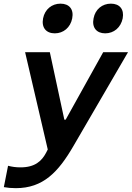

<svg xmlns="http://www.w3.org/2000/svg" viewBox="-46 -806 703 1025"><path d="M246.5 -628C292.5 -628 330 -659 339.5 -708C349 -756.5 323.5 -786.5 277 -786.5C231 -786.5 193.5 -756.5 184 -708C174.5 -659 200 -628 246.5 -628ZM515.5 -628C562 -628 599 -659 609 -708C618 -756.5 592.5 -786.5 546 -786.5C500 -786.5 462.5 -756.5 453.5 -708C443.5 -659 469.5 -628 515.5 -628ZM-25.5 193C-5.5 196.5 14.5 198.5 38.5 198.5C184 198.5 265 113 345.5 -25.5L637.5 -527.5H505L304.5 -167H297.5L220 -527.5H88L209 -8L199.5 10.5C176.5 53.5 141 87.5 63.5 87.5C39 87.5 18 84.5 -3 79Z"/></svg>

Font: Monaspace Neon SemiBold
Style: Italic
Weight: 600
Italic angle: -11°
Designer: Riley Cran & the Lettermatic Team
Foundry: Lettermatic
Version: Version 1.200 (Monaspace Neon)